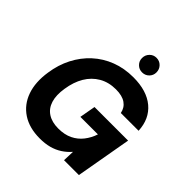

<svg xmlns="http://www.w3.org/2000/svg" viewBox="-239 -1084 1269 1269"><g transform="rotate(45 395.5 -449.5)"><path d="M331 12Q233 12 167 -31.5Q101 -75 73.5 -153Q46 -231 62 -335Q74 -418 109.5 -487Q145 -556 200 -606.5Q255 -657 326.5 -684.5Q398 -712 483 -712Q609 -712 680.5 -652Q752 -592 757 -486H591Q583 -528 550 -551Q517 -574 458 -574Q391 -574 340 -544.5Q289 -515 257.5 -462Q226 -409 215 -336Q204 -267 219 -219Q234 -171 273 -146Q312 -121 371 -121Q429 -121 471 -141.5Q513 -162 541 -198Q569 -234 584 -279H420L440 -391H754L685 0H546L549 -81Q523 -51 490.5 -30Q458 -9 419 1.5Q380 12 331 12ZM500 -775Q472 -775 452.5 -794.5Q433 -814 433 -842Q433 -871 452.5 -891Q472 -911 500 -911Q529 -911 548.5 -891Q568 -871 568 -842Q568 -814 548.5 -794.5Q529 -775 500 -775Z"/></g></svg>

Font: DM Sans 10pt Black
Style: Italic
Weight: 900
Italic angle: -10°
Version: Version 4.004;gftools[0.9.30]